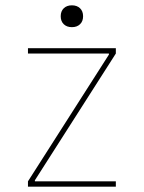

<svg xmlns="http://www.w3.org/2000/svg" viewBox="-20 -701 540 721"><path d="M85 0V-20L389 -496V-500H85V-520H415V-500L111 -24V-20H415V0ZM250 -599Q231 -599 219.5 -610Q208 -621 208 -640Q208 -659 219.5 -670Q231 -681 250 -681Q269 -681 280.5 -670Q292 -659 292 -640Q292 -621 280.5 -610Q269 -599 250 -599Z"/></svg>

Font: M PLUS Code Latin Thin
Style: Regular
Weight: 250
Designer: Coji Morishita
Foundry: UNDERFOREST DESIGN
Version: Version 1.002; ttfautohint (v1.8.3)